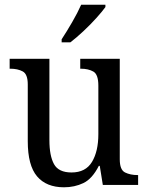

<svg xmlns="http://www.w3.org/2000/svg" viewBox="-20 -786 629 816"><path d="M252 10Q177 10 137.5 -36.5Q98 -83 98 -186V-427Q98 -471 76.5 -482.5Q55 -494 24 -494H21V-536H190V-190Q190 -124 209.5 -88.5Q229 -53 284 -53Q344 -53 371 -98Q398 -143 398 -216V-422Q398 -470 376.5 -482Q355 -494 324 -494H321V-536H489V-109Q489 -64 511.5 -53Q534 -42 564 -42H567V0H417L404 -81H400Q372 -26 334.5 -8Q297 10 252 10ZM242 -619Q263 -651 286.5 -691.5Q310 -732 325 -766H428V-756Q416 -739 390.5 -710.5Q365 -682 334.5 -653.5Q304 -625 279 -606H242Z"/></svg>

Font: Noto Serif SemiCondensed
Style: Regular
Weight: 400
Width: 4
Designer: Monotype Design Team
Foundry: Monotype Imaging Inc.
Version: Version 2.013